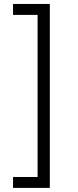

<svg xmlns="http://www.w3.org/2000/svg" viewBox="-20 -781 387 949"><path d="M226.2 -761.4H44.4V-707.4H165.8V93.8H44.4V147.7H226.2Z"/></svg>

Font: TID UI Light
Style: Regular
Weight: 300
Designer: The TID Project Authors
Foundry: Bakken & Bæck
Version: Version 1.001;hotconv 1.0.109;makeotfexe 2.5.65596